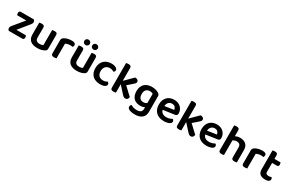

<svg xmlns="http://www.w3.org/2000/svg" viewBox="186 -2269 6103 4056"><g transform="rotate(30 3237.5 -241.0)"><path d="M65 0Q53 -11 46 -25Q39 -39 39 -56Q39 -73 46.5 -87.5Q54 -102 65 -116L277 -374H57Q52 -382 48 -395.5Q44 -409 44 -424Q44 -450 56 -462Q68 -474 88 -474H406Q418 -463 425 -449Q432 -435 432 -417Q432 -401 424.5 -386.5Q417 -372 406 -358L195 -99H428Q433 -91 437 -78Q441 -65 441 -50Q441 -24 429 -12Q417 0 397 0Z M978 -93Q978 -70 970 -54.5Q962 -39 941 -27Q912 -9 867.5 3Q823 15 766 15Q714 15 672 3.5Q630 -8 600 -32Q570 -56 554 -93Q538 -130 538 -181V-472Q546 -475 561.5 -477.5Q577 -480 596 -480Q631 -480 648 -467.5Q665 -455 665 -421V-183Q665 -131 691.5 -108.5Q718 -86 767 -86Q798 -86 819.5 -92Q841 -98 852 -105V-472Q860 -475 875.5 -477.5Q891 -480 909 -480Q945 -480 961.5 -467.5Q978 -455 978 -421V-93Z M1231 -1Q1222 1 1207 4Q1192 7 1173 7Q1138 7 1121 -6Q1104 -19 1104 -52V-369Q1104 -395 1116 -413Q1128 -431 1151 -445Q1182 -464 1227.5 -476Q1273 -488 1326 -488Q1421 -488 1421 -429Q1421 -415 1416.5 -402.5Q1412 -390 1407 -382Q1384 -387 1350 -387Q1315 -387 1284 -379Q1253 -371 1231 -359Z M1941 -93Q1941 -70 1933 -54.5Q1925 -39 1904 -27Q1875 -9 1830.5 3Q1786 15 1729 15Q1677 15 1635 3.5Q1593 -8 1563 -32Q1533 -56 1517 -93Q1501 -130 1501 -181V-472Q1509 -475 1524.5 -477.5Q1540 -480 1559 -480Q1594 -480 1611 -467.5Q1628 -455 1628 -421V-183Q1628 -131 1654.5 -108.5Q1681 -86 1730 -86Q1761 -86 1782.5 -92Q1804 -98 1815 -105V-472Q1823 -475 1838.5 -477.5Q1854 -480 1872 -480Q1908 -480 1924.5 -467.5Q1941 -455 1941 -421ZM1689 -616Q1689 -589 1669.5 -570Q1650 -551 1621 -551Q1591 -551 1572.5 -570Q1554 -589 1554 -616Q1554 -644 1572.5 -663Q1591 -682 1621 -682Q1650 -682 1669.5 -663Q1689 -644 1689 -616ZM1883 -616Q1883 -589 1864 -570Q1845 -551 1816 -551Q1787 -551 1767.5 -570Q1748 -589 1748 -616Q1748 -644 1767.5 -663Q1787 -682 1816 -682Q1845 -682 1864 -663Q1883 -644 1883 -616Z M2312 -387Q2282 -387 2256.5 -377Q2231 -367 2212.5 -348Q2194 -329 2183 -301Q2172 -273 2172 -236Q2172 -162 2211 -124.5Q2250 -87 2312 -87Q2347 -87 2372.5 -96.5Q2398 -106 2418 -117Q2432 -107 2440.5 -94Q2449 -81 2449 -64Q2449 -30 2409 -8Q2369 14 2301 14Q2244 14 2196.5 -1.5Q2149 -17 2115 -48.5Q2081 -80 2062.5 -127Q2044 -174 2044 -236Q2044 -299 2064 -346.5Q2084 -394 2118.5 -425.5Q2153 -457 2199 -472.5Q2245 -488 2297 -488Q2364 -488 2404 -464.5Q2444 -441 2444 -407Q2444 -391 2435.5 -378Q2427 -365 2416 -357Q2396 -368 2371.5 -377.5Q2347 -387 2312 -387Z M2680 -1Q2671 1 2656 4Q2641 7 2622 7Q2587 7 2570 -6Q2553 -19 2553 -52V-650Q2561 -653 2576.5 -655.5Q2592 -658 2611 -658Q2646 -658 2663 -645Q2680 -632 2680 -599V-289L2874 -482Q2912 -482 2935 -465Q2958 -448 2958 -422Q2958 -399 2943.5 -382Q2929 -365 2898 -339L2790 -245L2981 -66Q2977 -31 2960 -11.5Q2943 8 2911 8Q2888 8 2870.5 -3Q2853 -14 2828 -42L2680 -206V-1Z M3367 -41Q3347 -31 3320.5 -24Q3294 -17 3259 -17Q3214 -17 3174 -29.5Q3134 -42 3104 -70Q3074 -98 3056.5 -142.5Q3039 -187 3039 -251Q3039 -309 3056.5 -353.5Q3074 -398 3106.5 -428Q3139 -458 3184 -473Q3229 -488 3284 -488Q3336 -488 3379.5 -475Q3423 -462 3449 -445Q3467 -433 3477.5 -418Q3488 -403 3488 -380V6Q3488 57 3469.5 94Q3451 131 3419 154.5Q3387 178 3344 189Q3301 200 3251 200Q3199 200 3160.5 190.5Q3122 181 3103 169Q3070 148 3070 113Q3070 94 3078 80Q3086 66 3097 59Q3123 75 3160 87Q3197 99 3239 99Q3299 99 3333 76Q3367 53 3367 2ZM3280 -115Q3309 -115 3329.5 -123Q3350 -131 3365 -142V-368Q3351 -376 3332.5 -382Q3314 -388 3288 -388Q3233 -388 3199.5 -354.5Q3166 -321 3166 -251Q3166 -213 3174.5 -187Q3183 -161 3198.5 -145Q3214 -129 3235 -122Q3256 -115 3280 -115Z M3716 -180Q3730 -129 3768 -106Q3806 -83 3862 -83Q3904 -83 3939.5 -95.5Q3975 -108 3997 -122Q4011 -114 4020 -100Q4029 -86 4029 -70Q4029 -50 4015.5 -34.5Q4002 -19 3978.5 -8Q3955 3 3923 9Q3891 15 3854 15Q3795 15 3746.5 -1Q3698 -17 3663.5 -49.5Q3629 -82 3609.5 -130Q3590 -178 3590 -242Q3590 -304 3609 -350Q3628 -396 3660.5 -427Q3693 -458 3736 -473Q3779 -488 3827 -488Q3876 -488 3917 -472.5Q3958 -457 3987 -429.5Q4016 -402 4032.5 -363.5Q4049 -325 4049 -280Q4049 -252 4034.5 -238Q4020 -224 3994 -220ZM3827 -393Q3778 -393 3745 -360.5Q3712 -328 3708 -268L3930 -301Q3926 -338 3901 -365.5Q3876 -393 3827 -393Z M4276 -1Q4267 1 4252 4Q4237 7 4218 7Q4183 7 4166 -6Q4149 -19 4149 -52V-650Q4157 -653 4172.5 -655.5Q4188 -658 4207 -658Q4242 -658 4259 -645Q4276 -632 4276 -599V-289L4470 -482Q4508 -482 4531 -465Q4554 -448 4554 -422Q4554 -399 4539.5 -382Q4525 -365 4494 -339L4386 -245L4577 -66Q4573 -31 4556 -11.5Q4539 8 4507 8Q4484 8 4466.5 -3Q4449 -14 4424 -42L4276 -206V-1Z M4756 -180Q4770 -129 4808 -106Q4846 -83 4902 -83Q4944 -83 4979.5 -95.5Q5015 -108 5037 -122Q5051 -114 5060 -100Q5069 -86 5069 -70Q5069 -50 5055.5 -34.5Q5042 -19 5018.5 -8Q4995 3 4963 9Q4931 15 4894 15Q4835 15 4786.5 -1Q4738 -17 4703.5 -49.5Q4669 -82 4649.5 -130Q4630 -178 4630 -242Q4630 -304 4649 -350Q4668 -396 4700.5 -427Q4733 -458 4776 -473Q4819 -488 4867 -488Q4916 -488 4957 -472.5Q4998 -457 5027 -429.5Q5056 -402 5072.5 -363.5Q5089 -325 5089 -280Q5089 -252 5074.5 -238Q5060 -224 5034 -220ZM4867 -393Q4818 -393 4785 -360.5Q4752 -328 4748 -268L4970 -301Q4966 -338 4941 -365.5Q4916 -393 4867 -393Z M5316 -1Q5307 1 5292 4Q5277 7 5258 7Q5223 7 5206 -6Q5189 -19 5189 -52V-650Q5197 -653 5212.5 -655.5Q5228 -658 5247 -658Q5282 -658 5299 -645Q5316 -632 5316 -599V-461Q5338 -472 5366.5 -480Q5395 -488 5430 -488Q5521 -488 5575 -441Q5629 -394 5629 -299V-1Q5621 1 5605.5 4Q5590 7 5572 7Q5536 7 5519 -6Q5502 -19 5502 -52V-293Q5502 -343 5476 -365.5Q5450 -388 5408 -388Q5381 -388 5358 -379.5Q5335 -371 5316 -359V-1Z M5883 -1Q5874 1 5859 4Q5844 7 5825 7Q5790 7 5773 -6Q5756 -19 5756 -52V-369Q5756 -395 5768 -413Q5780 -431 5803 -445Q5834 -464 5879.5 -476Q5925 -488 5978 -488Q6073 -488 6073 -429Q6073 -415 6068.5 -402.5Q6064 -390 6059 -382Q6036 -387 6002 -387Q5967 -387 5936 -379Q5905 -371 5883 -359Z M6280 -147Q6280 -115 6299.5 -101Q6319 -87 6354 -87Q6371 -87 6388.5 -91Q6406 -95 6420 -101Q6428 -93 6433.5 -81.5Q6439 -70 6439 -55Q6439 -25 6412 -5.5Q6385 14 6325 14Q6246 14 6200.5 -21.5Q6155 -57 6155 -139V-598Q6163 -600 6178.5 -603Q6194 -606 6212 -606Q6247 -606 6263.5 -593Q6280 -580 6280 -547V-464H6427Q6432 -456 6436 -443Q6440 -430 6440 -415Q6440 -389 6428 -377Q6416 -365 6396 -365H6280V-147Z"/></g></svg>

Font: Baloo Chettan 2 SemiBold
Style: Regular
Weight: 600
Designer: Maithili Shingre, Unnati Kotecha and Ek Type
Foundry: Ek Type
Version: Version 1.640;hotconv 1.0.111;makeotfexe 2.5.65597; ttfautoh